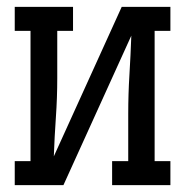

<svg xmlns="http://www.w3.org/2000/svg" viewBox="-20 -540 540 560"><path d="M23 0V-70H69V-450H23V-520H193V-450H147V-312Q147 -255 143 -198Q139 -141 137 -84L335 -520H477V-450H431V-70H477V0H307V-70H354V-208Q354 -265 357.5 -322Q361 -379 363 -436L165 0Z"/></svg>

Font: Iosevka Gothic
Style: Regular
Weight: 400
Monospace: yes
Designer: Belleve Invis
Foundry: Belleve Invis
Version: Version 15.5.1; ttfautohint (v1.8.4)